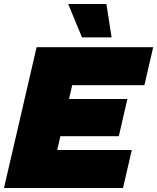

<svg xmlns="http://www.w3.org/2000/svg" viewBox="-28 -940 786 960"><path d="M504 -920 530 -753H382L313 -920ZM-8 0 155 -704H738L694 -514H333L317 -445H609L566 -259H274L258 -190H631L587 0Z"/></svg>

Font: Prodigy Sans Black
Style: Italic
Weight: 900
Italic angle: -13°
Designer: Wei Huang
Foundry: Wei Huang
Version: Version 1.003; ttfautohint (v1.8.3)